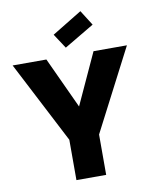

<svg xmlns="http://www.w3.org/2000/svg" viewBox="-100 -1012 870 1087"><g transform="rotate(-10 335.5 -469.0)"><path d="M7 -702H201L337 -408L472 -702H664L421 -232V0H250V-232ZM493 -851 321 -749 266 -833 438 -938Z"/></g></svg>

Font: SVN-Poppins
Style: Bold
Weight: 700
Designer: Ninad Kale (Devanagari), Jonny Pinhorn (Latin)
Foundry: Indian Type Foundry
Version: Version 3.200;PS 1.000;hotconv 16.6.54;makeotf.lib2.5.65590